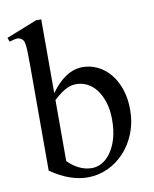

<svg xmlns="http://www.w3.org/2000/svg" viewBox="-84 -757 666 832"><g transform="rotate(-10 249.0 -340.5)"><path d="M466.3 -241.7Q466.3 -186.5 447.5 -139.4Q428.7 -92.3 397 -58.1Q365.2 -23.9 323.5 -4.6Q281.7 14.6 235.4 14.6Q196.8 14.6 156.5 0.5Q116.2 -13.7 72.8 -43.5V-506.3Q72.8 -543.9 72 -565.9Q71.3 -587.9 69.3 -599.6Q67.4 -611.3 64.5 -616.2Q61.5 -621.1 57.1 -624.5Q49.3 -631.3 37.8 -631.1Q26.4 -630.9 3.4 -623.5L-3.4 -641.1L131.8 -694.8H154.8V-370.1Q219.2 -460 294.9 -460Q329.1 -460 360.1 -445.1Q391.1 -430.2 414.8 -402.1Q438.5 -374 452.4 -333.5Q466.3 -293 466.3 -241.7ZM381.8 -213.9Q381.8 -255.9 371.6 -289.1Q361.3 -322.3 344.2 -345.2Q327.1 -368.2 304.2 -380.1Q281.2 -392.1 255.9 -392.1Q247.1 -392.1 236.8 -390.4Q226.6 -388.7 214.6 -383.3Q202.6 -377.9 188 -367.4Q173.3 -356.9 154.8 -339.8V-71.3Q178.2 -47.4 205.1 -34.7Q231.9 -22 260.3 -22Q282.2 -22 304 -33.9Q325.7 -45.9 343 -70.1Q360.4 -94.2 371.1 -130.1Q381.8 -166 381.8 -213.9Z"/></g></svg>

Font: Campania
Style: Regular
Weight: 400
Version: Version 2.009